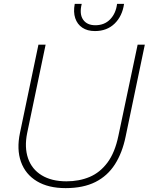

<svg xmlns="http://www.w3.org/2000/svg" viewBox="-20 -959 766 989"><path d="M318 10Q229 10 170 -25.5Q111 -61 88 -125.5Q65 -190 83 -275L178 -729H215L120 -274Q105 -200 124.5 -143.5Q144 -87 195 -56Q246 -25 322 -25Q388 -25 441.5 -47.5Q495 -70 533.5 -121.5Q572 -173 590 -260L689 -729H726L627 -255Q610 -172 572 -112.5Q534 -53 471.5 -21.5Q409 10 318 10ZM469 -799Q430 -799 404 -816.5Q378 -834 367.5 -865.5Q357 -897 365 -939H401Q388 -887 408 -858Q428 -829 471 -829Q518 -829 547.5 -859.5Q577 -890 583 -939H619Q610 -876 570.5 -837.5Q531 -799 469 -799Z"/></svg>

Font: Mona Sans ExtraLight
Style: Italic
Weight: 200
Italic angle: -11.6951°
Designer: Deni Anggara
Foundry: GitHub
Version: Version 2.000